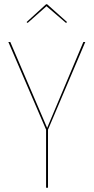

<svg xmlns="http://www.w3.org/2000/svg" viewBox="-20 -876 437 896"><path d="M204 -271V0H195V-271L19 -680H28L200 -279L369 -680H378ZM104 -773 195 -856H200L293 -773L288 -769L197 -847L109 -769Z"/></svg>

Font: Fira Sans Compressed Eight
Style: Regular
Weight: 100
Width: 1
Designer: bBox Type GmbH & Carrois Corporate GbR & Edenspiekermann AG
Foundry: bBox Type GmbH & Carrois Corporate GbR & Edenspiekermann AG
Version: Version 4.301